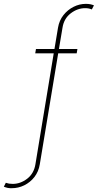

<svg xmlns="http://www.w3.org/2000/svg" viewBox="-129 -780 511 1004"><path d="M275.9 -523.9 272 -501H175.3L79.1 79.1Q72.8 117.7 50.8 145.8Q28.8 173.8 -2.2 189Q-33.2 204.1 -66.9 204.1Q-79.6 204.6 -89.4 202.4Q-99.1 200.2 -108.9 196.3L-98.6 175.8Q-90.3 178.7 -81.8 180.2Q-73.2 181.6 -62.5 181.6Q-22 181.6 13.2 154.5Q48.3 127.4 56.2 79.1L151.9 -501H55.2L59.1 -523.9H155.8L174.3 -634.8Q180.7 -673.3 202.9 -701.2Q225.1 -729 255.9 -744.4Q286.6 -759.8 319.8 -759.8Q333 -759.8 343 -757.8Q353 -755.9 362.3 -752L351.1 -730.5Q343.8 -733.9 335.4 -735.6Q327.1 -737.3 316.4 -737.3Q275.9 -737.3 240.5 -710Q205.1 -682.6 197.8 -634.8L179.2 -523.9Z"/></svg>

Font: Inter 28pt Thin
Style: Italic
Weight: 250
Italic angle: -9.3988°
Designer: Rasmus Andersson
Foundry: rsms
Version: Version 4.001;git-66647c0bb